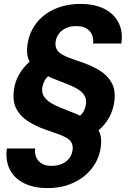

<svg xmlns="http://www.w3.org/2000/svg" viewBox="-20 -732 666 984"><path d="M224 232Q154 232 104 207.5Q54 183 30.5 137Q7 91 15 29H160Q157 52 165 72.5Q173 93 192.5 105.5Q212 118 244 118Q272 118 295 109Q318 100 333 81.5Q348 63 352 38Q355 13 345.5 -2.5Q336 -18 316 -28.5Q296 -39 268 -48.5Q240 -58 207 -70Q159 -87 120.5 -112.5Q82 -138 62.5 -177Q43 -216 52 -274Q57 -314 78 -350.5Q99 -387 132 -416Q122 -434 119.5 -456Q117 -478 121 -506Q131 -569 168 -615.5Q205 -662 263.5 -687Q322 -712 391 -712Q463 -712 513 -687.5Q563 -663 587 -617Q611 -571 602 -509H457Q460 -532 452 -552.5Q444 -573 424.5 -585.5Q405 -598 373 -598Q345 -599 322 -589.5Q299 -580 284 -562Q269 -544 265 -518Q262 -494 271.5 -478Q281 -462 301 -451Q321 -440 349 -430.5Q377 -421 410 -409Q458 -392 496.5 -367Q535 -342 554.5 -303.5Q574 -265 565 -206Q559 -166 539 -129.5Q519 -93 485 -64Q495 -46 497.5 -24Q500 -2 496 26Q486 88 448 134.5Q410 181 352.5 206.5Q295 232 224 232ZM390 -139Q403 -150 410 -164Q417 -178 420 -195Q424 -220 415 -238Q406 -256 387 -269.5Q368 -283 340.5 -294.5Q313 -306 279 -319Q262 -325 249.5 -330.5Q237 -336 227 -341Q215 -331 207.5 -316.5Q200 -302 197 -285Q194 -266 199 -251Q204 -236 216 -224Q228 -212 246 -201.5Q264 -191 287.5 -181.5Q311 -172 338 -161Q352 -156 365.5 -150.5Q379 -145 390 -139Z"/></svg>

Font: DM Sans 10pt
Style: Bold Italic
Weight: 700
Italic angle: -10°
Version: Version 4.004;gftools[0.9.30]